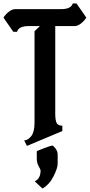

<svg xmlns="http://www.w3.org/2000/svg" viewBox="-78 -813 520 1112"><path d="M135 105V64Q135 61 176.5 45.5Q218 30 224.5 30Q231 30 243.5 47Q256 64 256 82V135Q256 160 232.5 207.5Q209 255 168 279L123 237Q157 223 157 173Q157 169 146 150Q135 131 135 105ZM122 -102V-632L153 -662H90Q29 -662 21 -629H-1L-58 -711Q-46 -730 -27 -745Q-8 -760 10 -760H274Q335 -760 343 -793H365L422 -711Q410 -692 391 -677Q372 -662 354 -662H242V-154Q242 -117 250 -101Q258 -85 283 -85V-54L78 32L62 0Q84 0 104 -26Q122 -51 122 -102Z"/></svg>

Font: Pirata One
Style: Regular
Weight: 400
Designer: Rodrigo Fuenzalida, Nicolas Massi
Foundry: Rodrigo Fuenzalida, Nicolas Massi
Version: Version 1.001